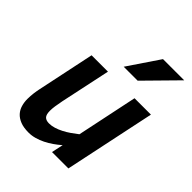

<svg xmlns="http://www.w3.org/2000/svg" viewBox="-219 -886 1020 1020"><g transform="rotate(45 291.0 -375.5)"><path d="M244.1 -512.2 184.1 -230Q178.7 -203.6 175.8 -183.3Q172.9 -163.1 172.9 -147.9Q172.9 -118.7 183.8 -107.4Q194.8 -96.2 216.8 -96.2Q235.8 -96.2 255.6 -102.3Q275.4 -108.4 295.4 -118.7Q315.4 -128.9 334.7 -142.3Q354 -155.8 372.1 -169.9L443.8 -512.2H566.9L459 0H335.9L350.1 -65.9Q331.1 -49.3 310.1 -34.7Q289.1 -20 266.8 -9Q244.6 2 221.4 8.5Q198.2 15.1 174.8 15.1Q137.2 15.1 112.1 5.1Q86.9 -4.9 71.8 -21.7Q56.6 -38.6 50.3 -60.8Q43.9 -83 43.9 -106.9Q43.9 -129.9 46.9 -152.3Q49.8 -174.8 53.2 -189L121.1 -512.2ZM389.6 -589.8H284.7L403.8 -766.1H563Z"/></g></svg>

Font: Clear Sans
Style: Bold Italic
Weight: 700
Italic angle: -12°
Foundry: Intel Corporation
Version: Version 1.00